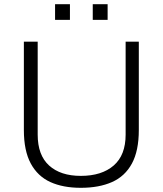

<svg xmlns="http://www.w3.org/2000/svg" viewBox="-20 -885 778 917"><path d="M366 12Q281 12 220.5 -15.5Q160 -43 127 -104Q94 -165 94 -264V-686H160V-242Q160 -144 214.5 -94.5Q269 -45 366 -45Q466 -45 523 -94.5Q580 -144 580 -242V-686H643V-264Q643 -165 610 -104Q577 -43 515 -15.5Q453 12 366 12ZM243 -790V-865H314V-790ZM423 -790V-865H494V-790Z"/></svg>

Font: Archivo SemiBold ExtraLight
Style: Regular
Weight: 250
Version: Version 2.001